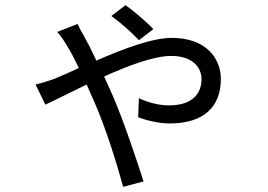

<svg xmlns="http://www.w3.org/2000/svg" viewBox="-20 -653 1040 745"><path d="M575 -540C547 -570 494 -614 467 -633L412 -591C448 -565 490 -528 519 -497ZM202 -529C217 -513 233 -488 242 -472C254 -454 269 -424 286 -389C249 -372 215 -357 188 -346C173 -341 147 -332 118 -325L156 -247C189 -262 248 -292 316 -325L348 -253C392 -152 432 -22 458 72L537 51C509 -36 460 -184 417 -283C407 -305 396 -330 384 -356C478 -399 579 -436 644 -436C732 -436 762 -387 762 -346C762 -293 730 -244 635 -244C595 -244 550 -257 519 -272L516 -198C545 -187 594 -174 639 -174C775 -174 837 -243 837 -346C837 -429 777 -506 647 -506C569 -506 455 -462 354 -418C336 -456 319 -490 306 -513C298 -526 288 -544 281 -560Z"/></svg>

Font: Noto Sans JP Regular
Style: Regular
Weight: 400
Designer: Ryoko NISHIZUKA (kana & ideographs); Paul D. Hunt (Latin, Greek & Cyrillic); Wenlong ZHANG (bopomofo); Sandoll Communica
Foundry: Adobe Systems Incorporated
Version: Version 1.004;PS 1.004;hotconv 1.0.82;makeotf.lib2.5.63406